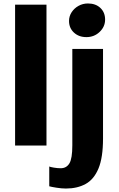

<svg xmlns="http://www.w3.org/2000/svg" viewBox="-20 -839 686 1107"><path d="M67 0V-812H248V0ZM264 235V121Q270 124 290.8 127.5Q311.5 131 330 131Q363 131 380 103.2Q397 75.5 397 -1V-557H574V-40Q574 69 548 132Q522 195 474 221.5Q426 248 360 248Q335.5 248 305.5 243.2Q275.5 238.5 264 235ZM478 -625Q434.5 -625 406.2 -651.2Q378 -677.5 378 -718Q378 -745.5 393 -768.5Q408 -791.5 432.8 -805.2Q457.5 -819 487 -819Q531.5 -819 558.8 -793.2Q586 -767.5 586 -726Q586 -685 554.5 -655Q523 -625 478 -625Z"/></svg>

Font: Merriweather Sans ExtraBold
Style: Regular
Weight: 800
Designer: Eben Sorkin
Foundry: Eben Sorkin
Version: Version 2.001; ttfautohint (v1.8.3)